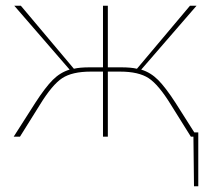

<svg xmlns="http://www.w3.org/2000/svg" viewBox="-20 -479 754 673"><path d="M661 -15H675V174H660L658 0H649L579 -112Q536 -182 501 -205Q466 -228 401 -228H358V0H341V-228H298Q233 -228 198 -205Q163 -182 120 -112L50 0H28L104 -119Q139 -173 165 -199Q191 -225 224 -235L30 -459H53L239 -238Q259 -243 295 -243H341V-459H358V-243H404Q440 -243 460 -238L646 -459H669L475 -235Q508 -225 534 -199Q560 -173 595 -119Z"/></svg>

Font: EauTestSC Thin
Style: Regular
Weight: 250
Designer: Christian Thalmann (Catharsis Fonts)
Version: Version 0.001;PS 000.001;hotconv 1.0.88;makeotf.lib2.5.64775